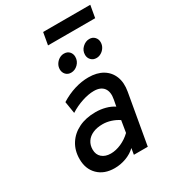

<svg xmlns="http://www.w3.org/2000/svg" viewBox="-213 -995 1001 1118"><g transform="rotate(-30 287.5 -436.0)"><path d="M223.5 12Q154 12 112.8 -28.5Q71.5 -69 71.5 -136Q71.5 -193.5 98.8 -236.5Q126 -279.5 174.5 -303.2Q223 -327 288 -327Q322 -327 354 -318.5Q386 -310 409.5 -294L417.5 -336Q427 -385 406.8 -411.8Q386.5 -438.5 341 -438.5Q305 -438.5 261.5 -424.2Q218 -410 179 -385L166 -465Q212.5 -494 260 -508.5Q307.5 -523 353 -523Q410 -523 448.8 -499.8Q487.5 -476.5 504 -434.5Q520.5 -392.5 510.5 -336L451.5 0H358L365 -41.5Q339.5 -16.5 301.5 -2.2Q263.5 12 223.5 12ZM246.5 -73Q280.5 -73 316.8 -89Q353 -105 382 -133L395 -212Q372 -227.5 344.2 -236.5Q316.5 -245.5 288.5 -245.5Q250.5 -245.5 222.8 -233.2Q195 -221 180 -198.5Q165 -176 165 -146Q165 -112 187.2 -92.5Q209.5 -73 246.5 -73ZM452 -596.5Q430 -596.5 416.2 -611Q402.5 -625.5 402.5 -646Q402.5 -674.5 423.5 -694.2Q444.5 -714 470 -714Q491.5 -714 505 -699.8Q518.5 -685.5 518.5 -665Q518.5 -646 509 -630.5Q499.5 -615 484.2 -605.8Q469 -596.5 452 -596.5ZM281.5 -596.5Q259.5 -596.5 246.2 -611Q233 -625.5 233 -646Q233 -664.5 242.5 -680Q252 -695.5 267.2 -704.8Q282.5 -714 299 -714Q322 -714 335 -699.8Q348 -685.5 348 -665Q348 -636.5 327.8 -616.5Q307.5 -596.5 281.5 -596.5ZM243.5 -801.5 258 -883.5H575L560.5 -801.5Z"/></g></svg>

Font: Overpass Medium
Style: Italic
Weight: 500
Italic angle: -10°
Designer: Delve Withrington, Dave Bailey, Thomas Jockin
Foundry: Delve Fonts LLC
Version: Version 4.000